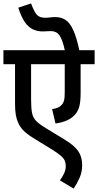

<svg xmlns="http://www.w3.org/2000/svg" viewBox="-20 -916 574 1124"><path d="M534 -540H452V-373Q452 -324 445 -295.5Q438 -267 420 -246Q384 -204 305 -193L285 -277Q304 -280 317.5 -285.5Q331 -291 339 -300Q350 -311 354.5 -326.5Q359 -342 359 -375V-540H162V-334Q162 -283 167.5 -255Q173 -227 191.5 -208Q210 -189 250 -165L358 -99Q416 -64 438.5 -30.5Q461 3 461 51Q461 92 445 127Q429 162 411 188L331 140Q344 122 354.5 100.5Q365 79 365 56Q365 39 359 24.5Q353 10 334 -6Q315 -22 279 -44L185 -102Q149 -123 124 -145.5Q99 -168 86 -198Q77 -218 72.5 -244Q68 -270 68 -311V-540H0V-622H534ZM361 -615Q346 -685 328 -709.5Q310 -734 278 -734Q266 -734 254 -733Q242 -732 230 -732Q200 -732 174 -743.5Q148 -755 126.5 -785Q105 -815 87 -871L162 -896Q178 -851 194 -831.5Q210 -812 244 -812Q259 -812 273.5 -814Q288 -816 305 -816Q338 -816 363.5 -799.5Q389 -783 409 -739.5Q429 -696 446 -615Z"/></svg>

Font: Noto Sans SemiCondensed Medium
Style: Italic
Weight: 500
Width: 4
Italic angle: -12°
Designer: Monotype Design Team
Foundry: Monotype Imaging Inc.
Version: Version 2.013; ttfautohint (v1.8.4.7-5d5b)